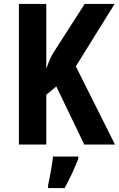

<svg xmlns="http://www.w3.org/2000/svg" viewBox="-20 -734 604 975"><path d="M564 0H408L266 -295L215 -253V0H76V-714H215V-385Q220 -400 227.5 -418.5Q235 -437 247 -460L410 -714H562L365 -397ZM378 71Q350 145 308 221H224V208Q228 190 233 163.5Q238 137 242.5 110Q247 83 249 61H378Z"/></svg>

Font: Noto Sans Gurmukhi UI Condensed
Style: Bold
Weight: 700
Width: 3
Designer: Jelle Bosma - Monotype Design Team
Foundry: Monotype Imaging Inc.
Version: Version 2.004; ttfautohint (v1.8.4.7-5d5b)